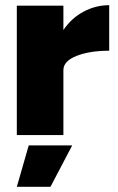

<svg xmlns="http://www.w3.org/2000/svg" viewBox="-20 -522 457 742"><path d="M45 -500H225V-406Q256 -452 303 -477Q350 -502 402 -502V-326Q327 -326 276 -306Q225 -286 225 -251V0H45ZM91 40H259L175 200H45Z"/></svg>

Font: Oak Sans Black
Style: Regular
Weight: 900
Designer: Erik Kennedy, Walven
Foundry: Erik Kennedy, Walven
Version: Version 1.000